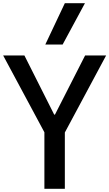

<svg xmlns="http://www.w3.org/2000/svg" viewBox="-27 -1191 689 1211"><path d="M253 0V-356.7L-7 -841H127L314.7 -468.3H319.7L509.7 -841H642.3L382 -355.3V0ZM258.7 -910 382 -1171 508.7 -1170.7 368 -910Z"/></svg>

Font: Matangi Light
Style: Regular
Weight: 300
Designer: Prashant Pant
Foundry: The Graphic Ant
Version: Version 3.002